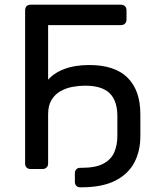

<svg xmlns="http://www.w3.org/2000/svg" viewBox="-20 -720 656 818"><path d="M110 0Q99 0 93 -6.5Q87 -13 87 -23V-676Q87 -687 93 -693.5Q99 -700 110 -700H495Q506 -700 512.5 -693.5Q519 -687 519 -676V-636Q519 -626 512.5 -619.5Q506 -613 495 -613H185V-23Q185 -13 178.5 -6.5Q172 0 161 0ZM179 -373Q205 -407 251.5 -425Q298 -443 360 -443Q469 -443 523.5 -389Q578 -335 578 -233V-140Q578 -76 552 -27Q526 22 470.5 50Q415 78 327 78H321Q311 78 305 71.5Q299 65 299 55V18Q299 8 305 1.5Q311 -5 321 -5H327Q388 -5 421 -23Q454 -41 467 -71.5Q480 -102 480 -140V-225Q480 -291 447 -323Q414 -355 342 -355Q317 -355 289.5 -350Q262 -345 238.5 -332Q215 -319 200 -295Q185 -271 185 -233Z"/></svg>

Font: DVN-Rubik
Style: Regular
Weight: 400
Designer: Hubert and Fischer
Foundry: Hubert & Fischer
Version: Version 2.102